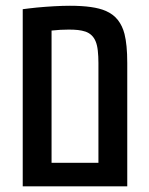

<svg xmlns="http://www.w3.org/2000/svg" viewBox="-20 -660 527 680"><path d="M60.5 0V-627.4Q68.8 -628.4 81.8 -630.1Q94.7 -631.8 110.4 -633.3Q141.6 -636.2 172.1 -637.9Q202.6 -639.6 227.5 -639.6Q312.5 -639.6 354 -621.6Q381.3 -609.9 397.5 -589.1Q413.6 -568.4 420.9 -540Q425.8 -520.5 428.2 -495.4Q430.7 -470.2 430.7 -437V0ZM162.6 -83.5H328.6V-437Q328.6 -460.4 326.4 -480.5Q324.2 -500.5 318.8 -513.2Q308.6 -538.6 283.2 -547.9Q270 -552.2 256.1 -553.7Q242.2 -555.2 223.6 -555.2Q207.5 -555.2 193.8 -554.4Q180.2 -553.7 162.6 -551.8Z"/></svg>

Font: Open Sans Condensed SemiBold
Style: Regular
Weight: 600
Width: 3
Designer: Monotype Design Team
Foundry: Monotype Imaging Inc.
Version: Version 3.000; ttfautohint (v1.8.4)